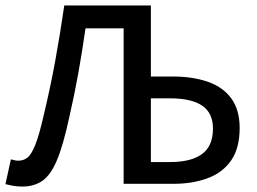

<svg xmlns="http://www.w3.org/2000/svg" viewBox="-23 -675 943 705"><path d="M59 10Q41 10 26.5 7.5Q12 5 -3 1L17 -90Q24 -88 30.5 -86.5Q37 -85 45 -85Q63 -85 77.5 -96Q92 -107 106.5 -143Q121 -179 138 -254Q162 -354 180 -452.5Q198 -551 213 -655H531V-394H612Q684 -394 739.5 -375Q795 -356 826 -314Q857 -272 857 -205Q857 -132 826.5 -87Q796 -42 740.5 -21Q685 0 612 0H431V-571H291Q279 -487 264.5 -406Q250 -325 231 -243Q209 -141 186 -86.5Q163 -32 132.5 -11Q102 10 59 10ZM531 -80H602Q679 -80 719 -109.5Q759 -139 759 -203Q759 -260 719.5 -287Q680 -314 600 -314H531Z"/></svg>

Font: Source Sans 3 Medium
Style: Regular
Weight: 500
Designer: Paul D. Hunt
Foundry: Adobe
Version: Version 3.052;hotconv 1.1.0;makeotfexe 2.6.0